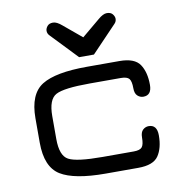

<svg xmlns="http://www.w3.org/2000/svg" viewBox="-75 -726 760 797"><g transform="rotate(-10 304.5 -327.5)"><path d="M344.7 -495.1 450.2 -605.5C456.1 -611.3 459 -618.2 459 -626C459 -632.5 456.4 -639 451.2 -645.5C446 -652 437.8 -655.3 426.8 -655.3C416.3 -655.3 404 -649.1 389.6 -636.7L313.5 -573.2L237.3 -636.7C223 -649.1 210.6 -655.3 200.2 -655.3C189.1 -655.3 181 -652 175.8 -645.5C170.6 -639 168 -632.5 168 -626C168 -618.2 170.9 -611.3 176.8 -605.5L282.2 -495.1ZM444.3 0C486.7 0 515.1 -10.7 529.8 -32.2C544.4 -53.7 551.8 -82.4 551.8 -118.2C551.8 -148.1 540 -163.1 516.6 -163.1C507.5 -163.1 499.3 -159.8 492.2 -153.3C485 -146.8 481.4 -136.1 481.4 -121.1C481.4 -101.6 478.5 -88.2 472.7 -81.1C466.8 -73.9 455.1 -70.3 437.5 -70.3H306.6C233.7 -70.3 186 -76.3 163.6 -88.4C141.1 -100.4 129.9 -129.9 129.9 -176.8V-273.4C129.9 -320.3 141.1 -349.8 163.6 -361.8C186 -373.9 233.7 -379.9 306.6 -379.9H437.5C455.1 -379.9 466.8 -376.3 472.7 -369.1C478.5 -362 481.4 -348.6 481.4 -329.1C481.4 -314.1 485 -303.4 492.2 -296.9C499.3 -290.4 507.5 -287.1 516.6 -287.1C540 -287.1 551.8 -301.8 551.8 -331.1C551.8 -366.9 544.4 -395.7 529.8 -417.5C515.1 -439.3 486.7 -450.2 444.3 -450.2H306.6C218.8 -450.2 155.6 -438.3 117.2 -414.6C78.8 -390.8 59.6 -344.7 59.6 -276.4V-173.8C59.6 -105.5 78.8 -59.4 117.2 -35.6C155.6 -11.9 218.8 0 306.6 0Z"/></g></svg>

Font: Jura
Style: DemiBold
Weight: 600
Version: Version 2.5.1